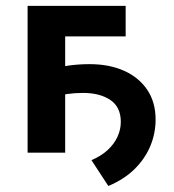

<svg xmlns="http://www.w3.org/2000/svg" viewBox="-20 -520 594 654"><path d="M349 113.5 291.5 25.5Q324.5 11.5 346.8 -9Q369 -29.5 380.2 -54.2Q391.5 -79 391.5 -104.5Q391.5 -155.5 355.8 -179.5Q320 -203.5 262.5 -203.5Q235 -203.5 209 -199.8Q183 -196 151 -186.5L150.5 -282Q184.5 -293 217.5 -297.2Q250.5 -301.5 285.5 -301.5Q352 -301.5 402.5 -279Q453 -256.5 481.5 -214.2Q510 -172 510 -113Q510 -65.5 491.8 -22Q473.5 21.5 437.8 56.5Q402 91.5 349 113.5ZM74 0V-500H408V-396H202V0Z"/></svg>

Font: Geologica Roman Medium
Style: Regular
Weight: 500
Designer: Sindre Bremnes, Frode Helland
Foundry: Monokrom Skriftforlag AS
Version: Version 1.010;gftools[0.9.28]